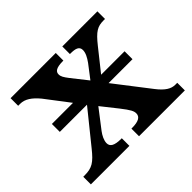

<svg xmlns="http://www.w3.org/2000/svg" viewBox="-127 -705 874 874"><g transform="rotate(-45 310.0 -268.0)"><path d="M257 -49H254C210 -49 192 -60 192 -82C192 -100 203 -121 215 -137L285 -228L346 -151C378 -110 384 -97 384 -82C384 -60 364 -49 324 -49H319V0H614V-49H601C576 -49 551 -63 521 -102L392 -269H546V-320H395L477 -423C519 -476 539 -487 578 -487H587V-536H361V-487H364C395 -487 416 -482 416 -458C416 -440 406 -421 391 -400L342 -336L282 -412C266 -433 259 -444 259 -458C259 -474 270 -487 316 -487H319V-536H28V-487H41C71 -487 98 -469 127 -434L214 -320H78V-269H253L127 -113C87 -63 66 -49 18 -49H9V0H257Z"/></g></svg>

Font: Noto Serif Semi
Style: Regular
Weight: 600
Designer: Monotype Design Team
Foundry: Monotype Imaging Inc.
Version: Version 1.002